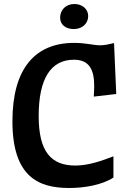

<svg xmlns="http://www.w3.org/2000/svg" viewBox="-20 -926 643 958"><path d="M42 -321C42 -41 175 12 325 12C399 12 487 -2 546 -40V-146C486 -123 421 -100 356 -100C235 -100 173 -169 173 -347C173 -533 233 -628 349 -628C424 -628 450 -580 450 -498C450 -482 449 -464 448 -444L560 -457L549 -711C524 -705 501 -700 479 -700C446 -700 410 -712 350 -712C155 -712 42 -584 42 -321ZM280 -838C280 -801 310 -781 348 -781C392 -781 420 -810 420 -846C420 -882 389 -906 351 -906C307 -906 280 -875 280 -838Z"/></svg>

Font: CantoraOne
Style: Regular
Weight: 400
Designer: Pablo Impallari, Rodrigo Fuenzalida
Foundry: Pablo Impallari
Version: Version 1.001